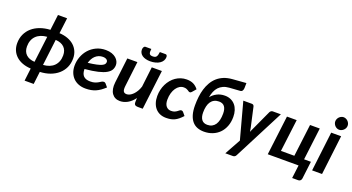

<svg xmlns="http://www.w3.org/2000/svg" viewBox="-54 -1379 4069 2217"><g transform="rotate(20 1981.0 -270.5)"><path d="M490.2 -682.6 466.3 -491.2Q522.9 -488.3 568.8 -471.4Q614.7 -454.6 647 -425.8Q679.2 -397 696.8 -357.4Q714.4 -317.9 714.4 -269.5Q714.4 -208.5 691.7 -158.9Q668.9 -109.4 627.9 -73.5Q586.9 -37.6 530 -16.8Q473.1 3.9 405.3 6.8L386.7 161.6H274.9L293.5 6.3Q236.8 3.4 191.2 -13.4Q145.5 -30.3 113.3 -59.3Q81.1 -88.4 63.7 -127.9Q46.4 -167.5 46.4 -215.8Q46.4 -276.4 69.1 -325.9Q91.8 -375.5 132.6 -411.1Q173.3 -446.8 230 -467.5Q286.6 -488.3 354.5 -491.7L377.9 -682.6ZM165.5 -219.7Q165.5 -157.2 202.4 -121.6Q239.3 -85.9 308.1 -81.5L347.7 -403.3Q305.2 -400.4 271.5 -386.7Q237.8 -373 214.1 -349.6Q190.4 -326.2 178 -293.5Q165.5 -260.7 165.5 -219.7ZM594.2 -264.6Q594.2 -326.7 557.6 -362.8Q521 -398.9 451.7 -403.3L412.6 -81.5Q455.1 -84.5 488.8 -97.9Q522.5 -111.3 545.9 -134.8Q569.3 -158.2 581.8 -190.9Q594.2 -223.6 594.2 -264.6Z M1204.6 -368.2Q1204.6 -335.9 1190.2 -309.3Q1175.8 -282.7 1139.2 -261.5Q1102.5 -240.2 1039.3 -225.1Q976.1 -210 878.9 -201.2Q878.9 -143.6 906 -116Q933.1 -88.4 988.8 -88.4Q1023.9 -88.4 1046.6 -96.2Q1069.3 -104 1085.4 -113.5Q1101.6 -123 1114 -130.9Q1126.5 -138.7 1141.6 -138.7Q1154.8 -138.7 1164.1 -127.9L1196.3 -89.8Q1168.9 -64.5 1143.1 -46.1Q1117.2 -27.8 1089.6 -15.9Q1062 -3.9 1031.5 1.7Q1001 7.3 965.3 7.3Q918.5 7.3 880.1 -7.3Q841.8 -22 814.7 -49.1Q787.6 -76.2 772.7 -114Q757.8 -151.9 757.8 -198.7Q757.8 -255.9 777.6 -308.8Q797.4 -361.8 833.7 -402.3Q870.1 -442.9 921.6 -467.3Q973.1 -491.7 1037.1 -491.7Q1079.1 -491.7 1110.6 -480.7Q1142.1 -469.7 1162.8 -451.9Q1183.6 -434.1 1194.1 -412.1Q1204.6 -390.1 1204.6 -368.2ZM1031.2 -405.8Q1004.9 -405.8 982.2 -396.7Q959.5 -387.7 941.4 -371.3Q923.3 -355 910.2 -331.8Q897 -308.6 889.2 -280.8Q954.6 -288.6 994.6 -297.6Q1034.7 -306.6 1056.6 -317.1Q1078.6 -327.6 1085.9 -339.6Q1093.3 -351.6 1093.3 -365.2Q1093.3 -372.6 1089.8 -379.6Q1086.4 -386.7 1078.9 -392.6Q1071.3 -398.4 1059.6 -402.1Q1047.9 -405.8 1031.2 -405.8Z M1425.8 -484.9 1389.2 -177.2Q1383.8 -131.8 1394.8 -112.8Q1405.8 -93.8 1434.6 -93.8Q1453.6 -93.8 1473.6 -104Q1493.7 -114.3 1512.5 -133.1Q1531.2 -151.9 1547.1 -178.5Q1563 -205.1 1573.2 -237.8L1602.5 -484.9H1726.6L1667.5 0H1605.5Q1559.6 0 1561 -42.5L1563 -93.3Q1525.4 -42.5 1480.5 -17.6Q1435.5 7.3 1387.7 7.3Q1356 7.3 1331.1 -4.9Q1306.2 -17.1 1289.6 -40.5Q1272.9 -64 1266.4 -98.4Q1259.8 -132.8 1265.1 -177.2L1301.8 -484.9ZM1568.4 -607.4Q1584 -607.4 1594.7 -611.1Q1605.5 -614.7 1612.3 -623.5Q1619.1 -632.3 1623.3 -646.7Q1627.4 -661.1 1629.9 -682.6H1700.7Q1711.4 -682.6 1716.3 -673.6Q1721.2 -664.6 1721.2 -653.8Q1721.2 -629.4 1709.2 -609.1Q1697.3 -588.9 1676 -574.5Q1654.8 -560.1 1625.2 -552Q1595.7 -543.9 1560.5 -543.9Q1529.8 -543.9 1504.6 -550.5Q1479.5 -557.1 1461.9 -569.3Q1444.3 -581.5 1434.6 -599.1Q1424.8 -616.7 1424.8 -638.2Q1424.8 -656.2 1432.6 -669.4Q1440.4 -682.6 1454.1 -682.6H1524.9Q1522 -661.1 1522.7 -646.7Q1523.4 -632.3 1528.3 -623.5Q1533.2 -614.7 1543 -611.1Q1552.7 -607.4 1568.4 -607.4Z M2149.9 -85.9Q2126 -59.6 2104.2 -41.7Q2082.5 -23.9 2059.6 -12.9Q2036.6 -2 2011.5 2.7Q1986.3 7.3 1955.6 7.3Q1913.1 7.3 1879.6 -7.1Q1846.2 -21.5 1823 -48.1Q1799.8 -74.7 1787.4 -112.1Q1774.9 -149.4 1774.9 -195.8Q1774.9 -235.4 1783.4 -272.7Q1792 -310.1 1808.1 -342.8Q1824.2 -375.5 1847.2 -403.1Q1870.1 -430.7 1898.7 -450.2Q1927.2 -469.7 1960.7 -480.7Q1994.1 -491.7 2031.2 -491.7Q2080.1 -491.7 2114.3 -474.9Q2148.4 -458 2174.8 -423.3L2134.8 -377Q2130.9 -371.6 2125 -368.2Q2119.1 -364.7 2112.3 -364.7Q2104 -364.7 2097.4 -369.4Q2090.8 -374 2082.5 -379.4Q2074.2 -384.8 2061.8 -389.4Q2049.3 -394 2029.3 -394Q2003.4 -394 1980 -379.9Q1956.5 -365.7 1938.5 -339.8Q1920.4 -314 1909.7 -277.3Q1898.9 -240.7 1898.9 -195.3Q1898.9 -143.6 1921.6 -116Q1944.3 -88.4 1982.4 -88.4Q2008.8 -88.4 2025.4 -95.7Q2042 -103 2053.7 -111.8Q2065.4 -120.6 2075 -127.9Q2084.5 -135.3 2096.2 -135.3Q2102.5 -135.3 2108.2 -132.3Q2113.8 -129.4 2118.2 -124L2149.9 -85.9Z M2523.4 -569.8Q2481.4 -566.9 2450.4 -552.7Q2419.4 -538.6 2397.2 -514.9Q2375 -491.2 2361.3 -458.3Q2347.7 -425.3 2340.8 -385.3Q2368.2 -421.4 2411.4 -444.1Q2454.6 -466.8 2509.3 -466.8Q2550.3 -466.8 2582.5 -452.1Q2614.7 -437.5 2637.2 -411.1Q2659.7 -384.8 2671.4 -348.1Q2683.1 -311.5 2683.1 -267.6Q2683.1 -204.1 2663.3 -153.1Q2643.6 -102.1 2608.4 -66.4Q2573.2 -30.8 2525.1 -11.7Q2477.1 7.3 2419.9 7.3Q2375.5 7.3 2338.9 -6.6Q2302.2 -20.5 2276.1 -50.8Q2250 -81.1 2235.6 -128.9Q2221.2 -176.8 2221.2 -244.6Q2221.2 -296.9 2227.1 -348.1Q2232.9 -399.4 2246.8 -445.6Q2260.7 -491.7 2283.7 -531.7Q2306.6 -571.8 2340.3 -602.3Q2374 -632.8 2419.9 -651.9Q2465.8 -670.9 2525.9 -675.3L2691.4 -688L2690.4 -626.5Q2689.9 -606.9 2681.2 -593.3Q2672.4 -579.6 2651.9 -578.6ZM2430.2 -80.1Q2463.4 -80.1 2487.8 -93Q2512.2 -106 2528.1 -129.6Q2543.9 -153.3 2551.8 -187.5Q2559.6 -221.7 2559.6 -264.2Q2559.6 -319.8 2537.4 -349.9Q2515.1 -379.9 2468.8 -379.9Q2435.5 -379.9 2410.9 -367.4Q2386.2 -355 2369.9 -331.8Q2353.5 -308.6 2345.5 -274.9Q2337.4 -241.2 2337.4 -198.7Q2337.4 -142.1 2360.4 -111.1Q2383.3 -80.1 2430.2 -80.1Z M2871.1 131.8Q2858.9 157.2 2832 157.2H2739.7L2847.7 -38.1L2727.1 -484.9H2831.1Q2844.7 -484.9 2851.6 -478.3Q2858.4 -471.7 2860.8 -461.9L2914.1 -222.7Q2916.5 -210 2918.7 -197.5Q2920.9 -185.1 2922.4 -172.4Q2927.7 -185.1 2933.3 -198Q2939 -210.9 2945.3 -223.6L3055.2 -462.4Q3060.1 -472.2 3069.6 -478.5Q3079.1 -484.9 3088.9 -484.9H3188.5Z M3263.7 -484.4H3383.3L3334 -88.4H3498.5L3547.4 -484.4H3667L3618.2 -88.4H3702.1L3675.8 126.5Q3673.3 143.1 3662.6 152.3Q3651.9 161.6 3637.2 161.6H3562.5L3582.5 0H3204.1Z M3929.2 -484.9 3871.1 0H3749L3807.1 -484.9ZM3958.5 -624Q3958.5 -608.4 3951.9 -594.5Q3945.3 -580.6 3934.3 -570.1Q3923.3 -559.6 3909.4 -553.5Q3895.5 -547.4 3880.9 -547.4Q3866.7 -547.4 3853.3 -553.5Q3839.8 -559.6 3829.6 -570.1Q3819.3 -580.6 3813 -594.5Q3806.6 -608.4 3806.6 -624Q3806.6 -639.6 3813 -653.8Q3819.3 -668 3829.8 -678.5Q3840.3 -689 3853.8 -695.3Q3867.2 -701.7 3881.8 -701.7Q3896.5 -701.7 3910.4 -695.6Q3924.3 -689.5 3935.1 -678.7Q3945.8 -668 3952.1 -654.1Q3958.5 -640.1 3958.5 -624Z"/></g></svg>

Font: Carlito
Style: Bold Italic
Weight: 700
Italic angle: -7°
Designer: Lukasz Dziedzic
Foundry: tyPoland Lukasz Dziedzic
Version: Version 1.104